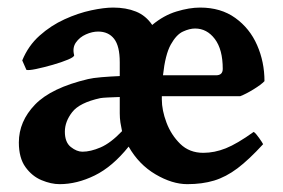

<svg xmlns="http://www.w3.org/2000/svg" viewBox="-20 -463 733 497"><path d="M134.3 13.7Q112.3 13.7 87.6 3.4Q63 -6.8 45.9 -30.5Q28.8 -54.2 28.8 -94.2Q28.8 -148.9 70.8 -192.4Q112.8 -235.8 208 -258.3Q219.7 -261.2 242.9 -263.2Q266.1 -265.1 290 -266.1V-301.8Q290 -343.8 275.4 -362.5Q260.7 -381.3 233.9 -381.3Q218.8 -381.3 202.4 -374Q186 -366.7 176.5 -353Q167 -339.4 171.9 -320.3Q172.9 -315.9 156.2 -308.8Q139.6 -301.8 116.5 -295.2Q93.3 -288.6 73.5 -284.4Q53.7 -280.3 48.3 -282.2L37.6 -306.6Q53.2 -344.7 82.5 -370.8Q111.8 -397 147.2 -413.1Q182.6 -429.2 216.1 -436.3Q249.5 -443.4 272.9 -443.4Q306.2 -443.4 331.8 -433.1Q357.4 -422.9 374 -398.4Q403.8 -423.3 437 -433.3Q470.2 -443.4 498 -443.4Q551.8 -443.4 589.1 -416.5Q626.5 -389.6 645.5 -346.2Q664.6 -302.7 664.6 -252.9Q655.8 -243.7 636.2 -231.7Q616.7 -219.7 601.6 -213.9H398.9Q398.9 -208 398.9 -205.6Q398.9 -177.7 410.9 -145.8Q422.9 -113.8 446.5 -90.6Q470.2 -67.4 506.3 -67.4Q535.2 -67.4 564.5 -79.1Q593.8 -90.8 636.7 -121.6Q642.1 -118.2 650.6 -106Q659.2 -93.8 661.1 -89.8Q624.5 -49.8 594.7 -27.3Q564.9 -4.9 534.2 4.4Q503.4 13.7 464.8 13.7Q425.8 13.7 382.6 -11.7Q339.4 -37.1 313 -83.5Q271 -31.2 225.1 -8.8Q179.2 13.7 134.3 13.7ZM193.4 -70.3Q214.4 -70.3 240.5 -81.5Q266.6 -92.8 295.9 -123.5Q293.5 -134.3 291.7 -145.8Q290 -157.2 290 -169.4V-211.9Q273.9 -211.4 259.5 -210.7Q245.1 -210 239.7 -209Q186 -197.3 167 -172.9Q147.9 -148.4 147.9 -122.1Q147.9 -94.7 163.3 -82.5Q178.7 -70.3 193.4 -70.3ZM401.9 -268.1H539.1Q556.6 -268.1 556.6 -284.7Q556.6 -335 536.1 -362.1Q515.6 -389.2 484.9 -389.2Q470.7 -389.2 453.6 -381.3Q436.5 -373.5 422.1 -347.7Q407.7 -321.8 401.9 -268.1Z"/></svg>

Font: Namdhinggo
Style: Bold
Weight: 700
Designer: Victor Gaultney
Foundry: SIL International
Version: Version 3.001